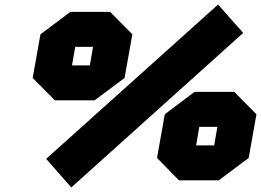

<svg xmlns="http://www.w3.org/2000/svg" viewBox="-20 -789 1142 840"><path d="M292 31 182 -94 934 -769 1044 -645ZM220 -350 123 -448 157 -639 288 -737H462L559 -639L525 -448L394 -350ZM295 -503H373L387 -584H309ZM763 0 667 -98 701 -289 831 -387H1005L1102 -289L1068 -98L937 0ZM838 -153H917L931 -234H852Z"/></svg>

Font: Tomorrow ExtraBold
Style: Italic
Weight: 800
Italic angle: -10°
Designer: Tony de Marco, Monica Rizzolli
Foundry: Just in Type
Version: Version 2.002